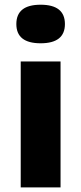

<svg xmlns="http://www.w3.org/2000/svg" viewBox="-20 -814 353 834"><path d="M70 0V-547H243V0ZM156.5 -626Q51 -626 51 -709.5Q51 -793.5 156.5 -793.5Q262 -793.5 262 -709.5Q262 -626 156.5 -626Z"/></svg>

Font: Encode Sans Expanded Expanded
Style: Bold
Weight: 700
Width: 7
Designer: Multiple Designers
Foundry: Impallari Type
Version: Version 3.000; ttfautohint (v1.8.3) -l 8 -r 50 -G 200 -x 14 